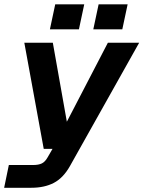

<svg xmlns="http://www.w3.org/2000/svg" viewBox="-30 -738 679 908"><path d="M-10.4 150 11.8 42.4H126.2Q152.4 42.4 167.9 34.8Q183.4 27.2 195 6.4L218.4 -34H176.8L85 -536H219.8L296 -106.8L260 -112L480.2 -536H628.2L300.2 48.4Q268.6 104 224.3 127Q180 150 118 150ZM206 -599.2 231.2 -717.6H368.4L343.2 -599.2ZM411.2 -599.2 436.4 -717.6H573.6L548.4 -599.2Z"/></svg>

Font: Geist Mono
Style: Italic
Weight: 400
Italic angle: -12°
Monospace: yes
Designer: Basement.studio, Andrés Briganti, Mateo Zaragoza
Foundry: Basement.studio, Vercel, Andrés Briganti, Guido Ferreyra, Mateo Zaragoza
Version: Version 1.500